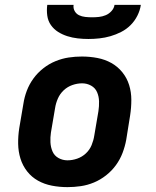

<svg xmlns="http://www.w3.org/2000/svg" viewBox="-20 -760 640 788"><path d="M257 8Q224 8 193 2Q162 -4 136 -18.5Q110 -33 91.5 -56.5Q73 -80 64 -109Q55 -138 54.5 -170Q54 -202 59 -234L76 -334Q80 -361 90 -387.5Q100 -414 117 -437.5Q134 -461 157.5 -479.5Q181 -498 208 -509Q235 -520 262 -524Q289 -528 316 -528Q349 -528 380 -522Q411 -516 437 -501.5Q463 -487 482 -463.5Q501 -440 510 -411Q519 -382 519 -350Q519 -318 514 -286L498 -186Q493 -159 483 -132.5Q473 -106 456 -82.5Q439 -59 415.5 -40.5Q392 -22 365.5 -11Q339 0 311.5 4Q284 8 257 8ZM257 -102Q277 -102 297 -109Q317 -116 332.5 -130.5Q348 -145 356 -164.5Q364 -184 367 -204L384 -304Q387 -324 386.5 -344Q386 -364 378.5 -381.5Q371 -399 354 -408.5Q337 -418 317 -418Q297 -418 277 -411Q257 -404 241.5 -389.5Q226 -375 217.5 -355.5Q209 -336 206 -316L189 -216Q186 -196 187 -176Q188 -156 195.5 -138.5Q203 -121 220 -111.5Q237 -102 257 -102ZM343 -600Q321 -600 299 -602.5Q277 -605 256.5 -611.5Q236 -618 218.5 -629Q201 -640 189 -657Q177 -674 174 -696Q171 -718 174 -740H282Q280 -726 286.5 -714.5Q293 -703 304.5 -697.5Q316 -692 330 -690.5Q344 -689 358 -689Q372 -689 386 -690.5Q400 -692 413.5 -697.5Q427 -703 437.5 -714.5Q448 -726 450 -740H558Q555 -718 544 -696Q533 -674 516 -657Q499 -640 477.5 -629Q456 -618 433.5 -611.5Q411 -605 388 -602.5Q365 -600 343 -600Z"/></svg>

Font: Iosevka HT Extrabold Extended
Style: Italic
Weight: 800
Width: 7
Italic angle: -9°
Monospace: yes
Designer: Belleve Invis
Foundry: Belleve Invis
Version: Version 32.3.0; ttfautohint (v1.8.4)